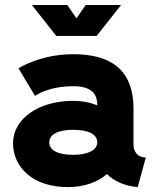

<svg xmlns="http://www.w3.org/2000/svg" viewBox="-20 -743 632 776"><path d="M252 -722.7H108.9L207.5 -597.7H370.6L469.2 -722.7H326.2L289.1 -668.9ZM253.9 13.2C321.8 13.2 375.5 -7.3 412.1 -39.6C439 -13.2 480.5 8.8 536.6 13.2L569.3 -106.4C536.1 -106.4 519.5 -130.4 519.5 -159.7V-303.2C519.5 -474.1 412.1 -523.9 275.9 -523.9C141.6 -523.9 54.7 -466.8 54.7 -466.8L121.6 -355.5C121.6 -355.5 172.9 -394.5 275.9 -394.5C346.2 -394.5 373 -367.2 373 -318.4V-316.9C345.7 -328.6 313.5 -335.4 275.9 -335.4C134.8 -335.4 32.7 -262.2 32.7 -164.6C32.7 -66.9 112.8 13.2 253.9 13.2ZM373 -167.5C373 -135.3 333 -117.2 275.9 -117.2C214.4 -117.2 179.2 -135.3 179.2 -167.5C179.2 -200.2 214.4 -218.3 275.9 -218.3C337.9 -218.3 373 -200.2 373 -167.5Z"/></svg>

Font: Giphurs ExtraBold
Style: Regular
Weight: 800
Version: Version 1.000